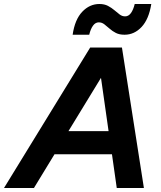

<svg xmlns="http://www.w3.org/2000/svg" viewBox="-69 -942 808 962"><path d="M-49 0 383 -704H542L652 0H516L492 -169H204L101 0ZM274 -285H475L437 -552ZM689 -922Q677 -846 640.5 -807Q604 -768 555 -768Q529 -768 511.5 -777Q494 -786 480 -798.5Q466 -811 453.5 -820.5Q441 -830 426 -830Q409 -830 397 -813.5Q385 -797 378 -768H295Q306 -844 343 -883Q380 -922 429 -922Q454 -922 472 -912.5Q490 -903 504 -891Q518 -879 530.5 -869.5Q543 -860 558 -860Q575 -860 587 -876.5Q599 -893 606 -922Z"/></svg>

Font: Prodigy Sans SemiBold
Style: Italic
Weight: 600
Italic angle: -13°
Designer: Wei Huang
Foundry: Wei Huang
Version: Version 1.003; ttfautohint (v1.8.3)